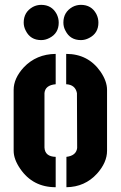

<svg xmlns="http://www.w3.org/2000/svg" viewBox="-20 -782 505 803"><path d="M79.1 -687.5Q79.1 -731.4 117.2 -752.9Q133.8 -761.7 152.3 -761.7Q196.3 -761.7 216.8 -723.6Q225.6 -706.1 225.6 -687.5Q225.6 -642.6 186.5 -623Q169.9 -614.3 152.3 -614.3Q107.4 -614.3 87.9 -653.3Q79.1 -669.9 79.1 -687.5ZM245.1 -687.5Q245.1 -731.4 283.2 -752.9Q299.8 -761.7 318.4 -761.7Q362.3 -761.7 382.8 -723.6Q391.6 -706.1 391.6 -687.5Q391.6 -642.6 352.5 -623Q335.9 -614.3 318.4 -614.3Q273.4 -614.3 253.9 -653.3Q245.1 -668.9 245.1 -687.5ZM37.1 -151.4V-406.2Q37.1 -454.1 79.1 -500Q131.8 -555.7 212.9 -556.6V-429.7Q168.9 -425.8 166 -392.6V-165Q168 -127 212.9 -126V1Q117.2 1 64.5 -76.2Q37.1 -116.2 37.1 -151.4ZM257.8 1V-126Q298.8 -130.9 302.7 -163.1L301.8 -392.6Q294.9 -427.7 256.8 -429.7V-556.6Q348.6 -556.6 400.4 -482.4Q427.7 -442.4 427.7 -406.2V-151.4Q427.7 -102.5 385.7 -55.7Q335 0 257.8 1Z"/></svg>

Font: Post No Bills Jaffna ExtraBold
Style: Regular
Weight: 800
Designer: Kosala Senevirathne, Siva Puranthara, Lasantha Premarathna, Tharique Azeez
Foundry: Mooniak
Version: Version 1.220 ; ttfautohint (v1.6)